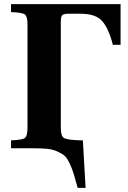

<svg xmlns="http://www.w3.org/2000/svg" viewBox="-20 -712 614 922"><path d="M33 0V-38Q87 -40 99.5 -49.5Q112 -59 112 -97V-595Q112 -633 99.5 -642.5Q87 -652 33 -654V-692H559V-497H522Q501 -578 469.5 -612Q438 -646 368 -646H307Q286 -646 279 -639Q272 -632 272 -610V-97Q272 -59 287 -49.5Q302 -40 368 -38H378L391 190H353Q340 143 333 120Q326 97 313.5 71Q301 45 289 35Q277 25 254.5 15Q232 5 205.5 2.5Q179 0 137 0Z"/></svg>

Font: Heuristica
Style: Bold
Weight: 700
Version: Version 1.0.2